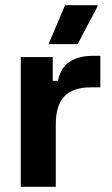

<svg xmlns="http://www.w3.org/2000/svg" viewBox="-20 -720 432 740"><path d="M169.2 -550H279.2L355.8 -695V-700H230.8L169.2 -555ZM60 0H195V-240C195 -335 235 -383.3 330 -383.3H366.7V-505H340C245 -505 213.3 -458.3 203.3 -408.3H183.3V-500H60Z"/></svg>

Font: Familjen Grotesk GF
Style: Bold
Weight: 700
Designer: Anders Wikstroem, Jonas Baeckman, Matilda Gysing, Kristian Moeller
Foundry: Familjen STHLM AB
Version: Version 2.000; Beta; Release 4; Build 6